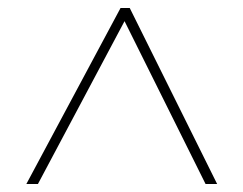

<svg xmlns="http://www.w3.org/2000/svg" viewBox="-20 -739 610 481"><path d="M46 -278H75L292 -686L495 -278H524L305 -719H282Z"/></svg>

Font: Noto Sans Georgian Thin
Style: Regular
Weight: 100
Designer: Monotype Design Team, Akaki Razmadze
Foundry: Google LLC
Version: Version 2.005